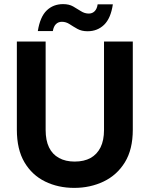

<svg xmlns="http://www.w3.org/2000/svg" viewBox="-20 -902 727 934"><path d="M341 12Q263 12 199.5 -19Q136 -50 99 -112.5Q62 -175 62 -271V-700H202V-270Q202 -219 218.5 -185Q235 -151 267 -133.5Q299 -116 343 -116Q389 -116 420.5 -133.5Q452 -151 469 -185Q486 -219 486 -270V-700H626V-271Q626 -175 587.5 -112.5Q549 -50 484 -19Q419 12 341 12ZM406 -750Q377 -750 356.5 -761.5Q336 -773 318.5 -784.5Q301 -796 281 -796Q264 -796 252.5 -785Q241 -774 237 -751H164Q175 -820 207 -851Q239 -882 287 -882Q316 -882 336 -870.5Q356 -859 374 -847.5Q392 -836 412 -836Q429 -836 440.5 -847.5Q452 -859 455 -881H529Q519 -813 486.5 -781.5Q454 -750 406 -750Z"/></svg>

Font: DM Sans 9pt ExtraBold
Style: Regular
Weight: 800
Version: Version 4.004;gftools[0.9.30]